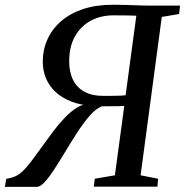

<svg xmlns="http://www.w3.org/2000/svg" viewBox="-54 -766 759 788"><path d="M-34 1 -28.5 -32Q-8.5 -35 6.8 -41.5Q22 -48 36.8 -61.2Q51.5 -74.5 69.8 -98Q88 -121.5 114 -158Q137 -190 161 -222.2Q185 -254.5 210.8 -281.8Q236.5 -309 263 -325Q289.5 -341 316.5 -340L324 -332.5Q276.5 -334.5 239 -349Q201.5 -363.5 175.2 -387.5Q149 -411.5 135.2 -443.5Q121.5 -475.5 121.5 -513Q121.5 -562 140.8 -604.5Q160 -647 196.8 -679Q233.5 -711 287 -728.8Q340.5 -746.5 409 -746.5Q433 -746.5 452.5 -746Q472 -745.5 490 -744.8Q508 -744 526.2 -743.5Q544.5 -743 566.5 -743H685L681 -708.5L610 -696.5L523 -46.5L595 -32.5L592 0H331L335 -32.5L417.5 -46.5L456 -331Q444.5 -330.5 429.5 -330.2Q414.5 -330 398.2 -330Q382 -330 366 -330Q341 -322 314.2 -291.2Q287.5 -260.5 260.8 -218.8Q234 -177 208.5 -134.5Q187 -99 166.8 -68Q146.5 -37 128.8 -18Q111 1 96.5 1ZM461.5 -375 505.5 -701.5Q497.5 -702 486.5 -702.2Q475.5 -702.5 457.8 -702.8Q440 -703 411 -703Q359.5 -703 318.5 -681Q277.5 -659 253.8 -617Q230 -575 230 -514.5Q230 -470 245.8 -438.2Q261.5 -406.5 292.5 -389.5Q323.5 -372.5 369 -372.5Q378.5 -372.5 391.2 -372.5Q404 -372.5 417.5 -372.8Q431 -373 442.5 -373.5Q454 -374 461.5 -375Z"/></svg>

Font: Merriweather 60pt
Style: Italic
Weight: 400
Italic angle: -7.8°
Version: Version 2.101